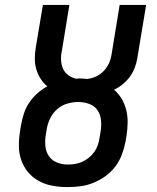

<svg xmlns="http://www.w3.org/2000/svg" viewBox="-20 -755 640 783"><path d="M255 8Q224 8 194 2.5Q164 -3 138.5 -17Q113 -31 94.5 -53Q76 -75 66.5 -102.5Q57 -130 57 -160.5Q57 -191 62 -222L66 -246Q70 -269 77.5 -292Q85 -315 99 -336Q113 -357 132 -374Q151 -391 173 -403Q157 -416 145.5 -434Q134 -452 128 -472.5Q122 -493 122 -516Q122 -539 126 -562L155 -735H263L232 -546Q228 -528 229 -509.5Q230 -491 237 -475Q244 -459 258.5 -448.5Q273 -438 290 -434Q294 -434 297 -434.5Q300 -435 304 -435Q312 -435 319.5 -434.5Q327 -434 335 -433Q354 -435 371.5 -443Q389 -451 402.5 -465Q416 -479 424 -496.5Q432 -514 435 -533L468 -735H576L540 -518Q537 -498 529.5 -478.5Q522 -459 509.5 -442Q497 -425 480.5 -411.5Q464 -398 445 -389Q464 -373 476.5 -351.5Q489 -330 495 -305.5Q501 -281 500.5 -254.5Q500 -228 496 -202L492 -178Q487 -152 477.5 -126Q468 -100 451 -77Q434 -54 410.5 -37Q387 -20 361 -9.5Q335 1 308 4.5Q281 8 255 8ZM256 -84Q272 -84 287 -86.5Q302 -89 316 -95.5Q330 -102 343 -112.5Q356 -123 365 -136Q374 -149 379 -163.5Q384 -178 386 -193L390 -217Q394 -240 392 -263.5Q390 -287 378 -305Q366 -323 344.5 -331Q323 -339 299 -339Q277 -339 254.5 -332.5Q232 -326 214 -310.5Q196 -295 185.5 -274Q175 -253 171 -231L167 -207Q163 -184 165 -160.5Q167 -137 179 -119Q191 -101 212 -92.5Q233 -84 256 -84Z"/></svg>

Font: Iosevka Slab SmBdExObl
Style: Regular
Weight: 600
Width: 7
Italic angle: -9°
Monospace: yes
Designer: Belleve Invis
Foundry: Belleve Invis
Version: Version 11.1.0; ttfautohint (v1.8.3)